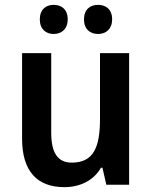

<svg xmlns="http://www.w3.org/2000/svg" viewBox="-20 -761 626 791"><path d="M144 -681C144 -641 169 -621 201 -621C234 -621 259 -642 259 -681C259 -722 234 -741 201 -741C169 -741 144 -722 144 -681ZM326 -681C326 -641 351 -621 384 -621C417 -621 442 -642 442 -681C442 -722 417 -741 384 -741C351 -741 326 -722 326 -681ZM512 -542H392V-271C392 -154 365 -91 276 -91C217 -91 191 -132 191 -215V-542H71V-189C71 -56 133 10 245 10C308 10 365 -16 396 -70H402L418 0H512Z"/></svg>

Font: Noto Sans Gurmukhi SemiCondensed SemiBold
Style: Regular
Weight: 600
Width: 4
Designer: Jelle Bosma - Monotype Design Team
Foundry: Monotype Imaging Inc.
Version: Version 2.004